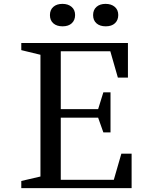

<svg xmlns="http://www.w3.org/2000/svg" viewBox="-20 -972 740 992"><path d="M90 -750H641V-571H589L550 -707H294V-408H487L514 -495H551V-288H514L487 -364H294V-43H568L607 -178H660V0H90V-37L189 -60V-689L90 -713ZM238 -894Q238 -921 255.5 -936.5Q273 -952 302.5 -952Q332 -952 350 -936.5Q368 -921 368 -894.5Q368 -868 351 -852Q334 -836 303.5 -836Q273 -836 255.5 -851.5Q238 -867 238 -894ZM461 -894Q461 -921 478.5 -936.5Q496 -952 525.5 -952Q555 -952 573 -936.5Q591 -921 591 -894.5Q591 -868 574 -852Q557 -836 526.5 -836Q496 -836 478.5 -851.5Q461 -867 461 -894Z"/></svg>

Font: Ledger
Style: Regular
Weight: 400
Designer: Denis Masharov
Foundry: Denis Masharov
Version: 1.001